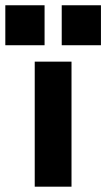

<svg xmlns="http://www.w3.org/2000/svg" viewBox="-77 -702 400 722"><path d="M302.6 -531.9V-682.2H155.1V-531.9ZM191.9 0V-470.2H53.6V0ZM90.6 -531.9V-682.2H-57V-531.9Z"/></svg>

Font: Diatome Awesome Bold
Style: Regular
Weight: 400
Designer: 15.100.17
Foundry: 15.100.17
Version: Version 1.010;Fontself Maker 3.5.8